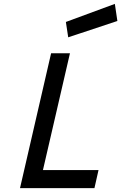

<svg xmlns="http://www.w3.org/2000/svg" viewBox="-20 -968 624 988"><path d="M83 0 243 -694H340L201 -93H487L466 0ZM571 -948 584 -860 331 -776 319 -855Z"/></svg>

Font: Panefresco 600wt
Style: Italic
Weight: 600
Foundry: Campivisivi & Chank Co
Version: Version 1.000